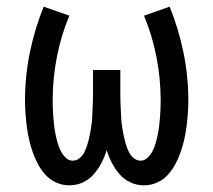

<svg xmlns="http://www.w3.org/2000/svg" viewBox="-20 -548 640 576"><path d="M188 8Q168 8 149.5 0Q131 -8 117.5 -22.5Q104 -37 94.5 -54.5Q85 -72 78.5 -90.5Q72 -109 67.5 -128.5Q63 -148 60.5 -167.5Q58 -187 56.5 -207Q55 -227 55 -247Q55 -319 69.5 -390Q84 -461 111 -528L188 -501Q163 -441 150.5 -376.5Q138 -312 138 -247Q138 -234 138.5 -221.5Q139 -209 140 -196Q141 -183 142.5 -170.5Q144 -158 146.5 -145.5Q149 -133 152.5 -120.5Q156 -108 161.5 -96.5Q167 -85 176.5 -75.5Q186 -66 198 -66Q209 -66 218 -73Q227 -80 232 -89.5Q237 -99 240.5 -109.5Q244 -120 246.5 -130.5Q249 -141 251 -151.5Q253 -162 254.5 -173Q256 -184 256.5 -195Q257 -206 257.5 -216.5Q258 -227 258.5 -238Q259 -249 259 -260V-338H341V-260Q341 -249 341.5 -238Q342 -227 342.5 -216.5Q343 -206 343.5 -195Q344 -184 345.5 -173Q347 -162 349 -151.5Q351 -141 353.5 -130.5Q356 -120 359.5 -109.5Q363 -99 368 -89.5Q373 -80 382 -73Q391 -66 402 -66Q414 -66 423.5 -75.5Q433 -85 438.5 -96.5Q444 -108 447.5 -120.5Q451 -133 453.5 -145.5Q456 -158 457.5 -170.5Q459 -183 460 -196Q461 -209 461.5 -221.5Q462 -234 462 -247Q462 -312 449.5 -376.5Q437 -441 412 -501L489 -528Q516 -461 530.5 -390Q545 -319 545 -247Q545 -227 543.5 -207Q542 -187 539.5 -167.5Q537 -148 532.5 -128.5Q528 -109 521.5 -90.5Q515 -72 505.5 -54.5Q496 -37 482.5 -22.5Q469 -8 450.5 0Q432 8 412 8Q391 8 372 -0.5Q353 -9 339 -25Q325 -41 315.5 -59.5Q306 -78 300 -98Q294 -78 284.5 -59.5Q275 -41 261 -25Q247 -9 228 -0.5Q209 8 188 8Z"/></svg>

Font: R Plex Mono
Style: Regular
Weight: 400
Monospace: yes
Designer: Belleve Invis
Foundry: Belleve Invis
Version: Version 31.8.0